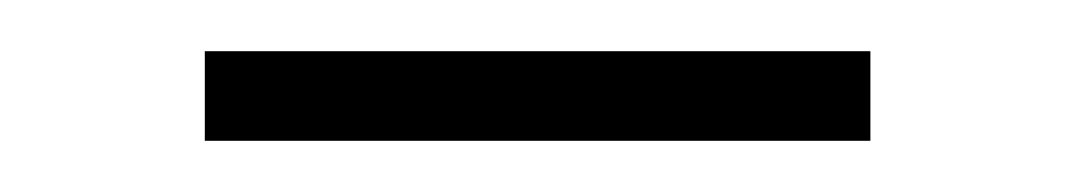

<svg xmlns="http://www.w3.org/2000/svg" viewBox="-20 -734 419 75"><path d="M60 -679V-714H320V-679Z"/></svg>

Font: Exo Thin Light
Style: Regular
Weight: 300
Version: Version 2.000